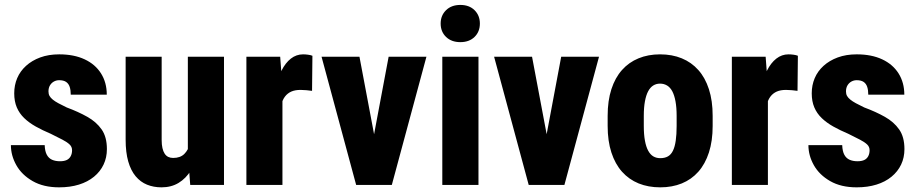

<svg xmlns="http://www.w3.org/2000/svg" viewBox="-20 -762 3779 791"><path d="M276.9 -143.1Q276.9 -157.2 266.8 -166.7Q256.8 -176.3 237.8 -186.3Q218.8 -196.3 189 -210.9Q155.3 -225.1 127.4 -240.7Q99.6 -256.3 79.6 -275.6Q59.6 -294.9 49.1 -319.8Q38.6 -344.7 38.6 -377.4Q38.6 -411.1 50.8 -439.9Q63 -468.8 87.2 -490.7Q111.3 -512.7 145.8 -525.4Q180.2 -538.1 224.1 -538.1Q284.7 -538.1 328.6 -517.6Q372.6 -497.1 396.2 -459.5Q419.9 -421.9 419.9 -372.1H271.5Q271.5 -390.6 267.1 -404.1Q262.7 -417.5 252.2 -424.6Q241.7 -431.6 223.6 -431.6Q211.9 -431.6 201.9 -426Q191.9 -420.4 185.8 -410.2Q179.7 -399.9 179.7 -385.3Q179.7 -374.5 184.1 -366.7Q188.5 -358.9 197.5 -351.6Q206.5 -344.2 220.5 -336.7Q234.4 -329.1 254.9 -319.3Q302.2 -301.8 339.6 -280.8Q377 -259.8 398.7 -228.8Q420.4 -197.8 420.4 -147.9Q420.4 -112.8 406.7 -84Q393.1 -55.2 367.2 -33.9Q341.3 -12.7 305.2 -1.5Q269 9.8 223.6 9.8Q159.2 9.8 114.5 -15.9Q69.8 -41.5 47.4 -81.3Q24.9 -121.1 24.9 -164.1H164.1Q165 -138.7 172.9 -124.3Q180.7 -109.9 194.6 -103.8Q208.5 -97.7 227.1 -97.7Q244.1 -97.7 254.9 -102.8Q265.6 -107.9 271.2 -118.4Q276.9 -128.9 276.9 -143.1Z M753.9 -127.4V-528.3H902.8V0H763.7ZM769.5 -235.8 808.1 -236.8Q808.1 -183.6 797.6 -138.4Q787.1 -93.3 766.6 -60.1Q746.1 -26.9 715.8 -8.5Q685.5 9.8 645.5 9.8Q612.8 9.8 585.7 -1.2Q558.6 -12.2 538.8 -35.9Q519 -59.6 508.3 -96.9Q497.6 -134.3 497.6 -186.5V-528.3H646V-185.5Q646 -166 649.2 -152.1Q652.3 -138.2 658.4 -128.9Q664.6 -119.6 673.3 -115.5Q682.1 -111.3 693.4 -111.3Q722.7 -111.3 739.3 -127.7Q755.9 -144 762.7 -172.1Q769.5 -200.2 769.5 -235.8Z M1143.6 -403.8V0H995.1V-528.3H1134.3ZM1267.1 -532.2 1265.6 -387.7Q1256.3 -389.2 1242.2 -390.4Q1228 -391.6 1218.3 -391.6Q1195.8 -391.6 1180.2 -384.8Q1164.6 -377.9 1154.3 -364.5Q1144 -351.1 1139.2 -331.1Q1134.3 -311 1134.3 -285.2L1107.9 -299.8Q1107.9 -352.5 1116 -396Q1124 -439.5 1139.9 -471.2Q1155.8 -502.9 1178.2 -520.5Q1200.7 -538.1 1228.5 -538.1Q1238.3 -538.1 1249.3 -536.6Q1260.3 -535.2 1267.1 -532.2Z M1502.4 -109.4 1581.1 -528.3H1736.8L1594.2 0H1502ZM1460.9 -528.3 1540 -108.9V0H1447.3L1304.7 -528.3Z M1951.2 -528.3V0H1802.2V-528.3ZM1795.4 -665Q1795.4 -698.2 1817.6 -720Q1839.8 -741.7 1876.5 -741.7Q1913.1 -741.7 1935.1 -720Q1957 -698.2 1957 -665Q1957 -631.3 1935.1 -609.9Q1913.1 -588.4 1876.5 -588.4Q1839.8 -588.4 1817.6 -609.9Q1795.4 -631.3 1795.4 -665Z M2213.4 -109.4 2292 -528.3H2447.8L2305.2 0H2212.9ZM2171.9 -528.3 2251 -108.9V0H2158.2L2015.6 -528.3Z M2483.4 -243.2V-284.7Q2483.4 -347.2 2498.8 -394.5Q2514.2 -441.9 2542.5 -473.6Q2570.8 -505.4 2610.6 -521.7Q2650.4 -538.1 2699.2 -538.1Q2749 -538.1 2788.8 -521.7Q2828.6 -505.4 2856.9 -473.6Q2885.3 -441.9 2900.6 -394.5Q2916 -347.2 2916 -284.7V-243.2Q2916 -181.2 2900.6 -133.8Q2885.3 -86.4 2856.9 -54.4Q2828.6 -22.5 2788.8 -6.3Q2749 9.8 2700.2 9.8Q2650.9 9.8 2611.1 -6.3Q2571.3 -22.5 2542.7 -54.4Q2514.2 -86.4 2498.8 -133.8Q2483.4 -181.2 2483.4 -243.2ZM2632.3 -284.7V-243.2Q2632.3 -208 2637 -182.6Q2641.6 -157.2 2650.4 -141.1Q2659.2 -125 2671.6 -117.7Q2684.1 -110.4 2700.2 -110.4Q2718.8 -110.4 2731.7 -117.7Q2744.6 -125 2752.4 -141.1Q2760.3 -157.2 2763.9 -182.6Q2767.6 -208 2767.6 -243.2V-284.7Q2767.6 -319.3 2762.9 -344.5Q2758.3 -369.6 2749.8 -385.7Q2741.2 -401.9 2728.3 -409.7Q2715.3 -417.5 2699.2 -417.5Q2683.6 -417.5 2671.1 -409.7Q2658.7 -401.9 2650.1 -385.7Q2641.6 -369.6 2637 -344.5Q2632.3 -319.3 2632.3 -284.7Z M3143.6 -403.8V0H2995.1V-528.3H3134.3ZM3267.1 -532.2 3265.6 -387.7Q3256.3 -389.2 3242.2 -390.4Q3228 -391.6 3218.3 -391.6Q3195.8 -391.6 3180.2 -384.8Q3164.6 -377.9 3154.3 -364.5Q3144 -351.1 3139.2 -331.1Q3134.3 -311 3134.3 -285.2L3107.9 -299.8Q3107.9 -352.5 3116 -396Q3124 -439.5 3139.9 -471.2Q3155.8 -502.9 3178.2 -520.5Q3200.7 -538.1 3228.5 -538.1Q3238.3 -538.1 3249.3 -536.6Q3260.3 -535.2 3267.1 -532.2Z M3562.5 -143.1Q3562.5 -157.2 3552.5 -166.7Q3542.5 -176.3 3523.4 -186.3Q3504.4 -196.3 3474.6 -210.9Q3440.9 -225.1 3413.1 -240.7Q3385.3 -256.3 3365.2 -275.6Q3345.2 -294.9 3334.7 -319.8Q3324.2 -344.7 3324.2 -377.4Q3324.2 -411.1 3336.4 -439.9Q3348.6 -468.8 3372.8 -490.7Q3397 -512.7 3431.4 -525.4Q3465.8 -538.1 3509.8 -538.1Q3570.3 -538.1 3614.3 -517.6Q3658.2 -497.1 3681.9 -459.5Q3705.6 -421.9 3705.6 -372.1H3557.1Q3557.1 -390.6 3552.7 -404.1Q3548.3 -417.5 3537.8 -424.6Q3527.3 -431.6 3509.3 -431.6Q3497.6 -431.6 3487.5 -426Q3477.5 -420.4 3471.4 -410.2Q3465.3 -399.9 3465.3 -385.3Q3465.3 -374.5 3469.7 -366.7Q3474.1 -358.9 3483.2 -351.6Q3492.2 -344.2 3506.1 -336.7Q3520 -329.1 3540.5 -319.3Q3587.9 -301.8 3625.2 -280.8Q3662.6 -259.8 3684.3 -228.8Q3706.1 -197.8 3706.1 -147.9Q3706.1 -112.8 3692.4 -84Q3678.7 -55.2 3652.8 -33.9Q3627 -12.7 3590.8 -1.5Q3554.7 9.8 3509.3 9.8Q3444.8 9.8 3400.1 -15.9Q3355.5 -41.5 3333 -81.3Q3310.5 -121.1 3310.5 -164.1H3449.7Q3450.7 -138.7 3458.5 -124.3Q3466.3 -109.9 3480.2 -103.8Q3494.1 -97.7 3512.7 -97.7Q3529.8 -97.7 3540.5 -102.8Q3551.3 -107.9 3556.9 -118.4Q3562.5 -128.9 3562.5 -143.1Z"/></svg>

Font: Roboto Condensed ExtraBold
Style: Regular
Weight: 800
Designer: Christian Robertson
Foundry: Google
Version: Version 3.008; 2023